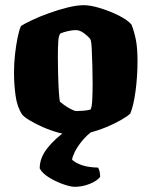

<svg xmlns="http://www.w3.org/2000/svg" viewBox="-20 -520 584 740"><path d="M262 0Q237 0 206 -8.5Q175 -17 145.5 -30Q116 -43 94.5 -56Q73 -69 65 -79Q46 -108 40 -151.5Q34 -195 34 -239Q34 -276 38 -311.5Q42 -347 48 -376Q54 -405 61 -420Q75 -429 103.5 -442.5Q132 -456 168 -469Q204 -482 240 -491Q276 -500 303 -500Q329 -500 366.5 -488.5Q404 -477 438 -460Q472 -443 487 -425Q498 -396 504 -365Q510 -334 510 -284Q510 -226 502.5 -169.5Q495 -113 482 -82Q470 -71 445.5 -57Q421 -43 389.5 -30Q358 -17 325 -8.5Q292 0 262 0ZM275 -92Q278 -92 297 -93Q316 -94 329 -98Q334 -106 335.5 -134Q337 -162 337 -198Q337 -228 336 -265.5Q335 -303 333.5 -333Q332 -363 328 -369Q321 -379 304.5 -391.5Q288 -404 272 -404Q259 -404 241.5 -400Q224 -396 213 -391Q206 -384 204.5 -359.5Q203 -335 203 -301Q203 -270 204 -232Q205 -194 207 -164.5Q209 -135 211 -128Q214 -125 226.5 -116Q239 -107 253 -99.5Q267 -92 275 -92ZM268 200Q252 200 223.5 190Q195 180 169 164Q143 148 133 129Q133 88 163 50.5Q193 13 233 -14L341 -18Q315 0 296 23.5Q277 47 267.5 67Q258 87 258 96Q273 109 297 117Q321 125 358 126Q366 139 366 162Q353 178 325 189Q297 200 268 200Z"/></svg>

Font: Texturina Black
Style: Regular
Weight: 900
Designer: Guillermo Torres Carreño
Foundry: Omnibus-Type
Version: Version 1.002; ttfautohint (v1.8.3)